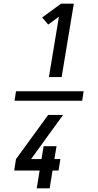

<svg xmlns="http://www.w3.org/2000/svg" viewBox="-20 -868 540 1056"><path d="M60 -314 68 -366H440L432 -314ZM249 -444 304 -776 245 -733 212 -772 316 -848H386L319 -444ZM182 168 198 70H58L68 7L245 -236H327L242 -119L151 7H208L220 -64H291L279 7H312L302 70H269L253 168Z"/></svg>

Font: Iosevka Curly
Style: Italic
Weight: 400
Italic angle: -9°
Monospace: yes
Designer: Belleve Invis
Foundry: Belleve Invis
Version: Version 22.1.2; ttfautohint (v1.8.4)